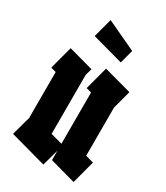

<svg xmlns="http://www.w3.org/2000/svg" viewBox="-213 -965 916 1057"><g transform="rotate(30 245.0 -437.0)"><path d="M244 0 15 -63 48 -183V-475L15 -484L54 -630L211 -587L199 -544V-169L273 -149V-475L240 -484L279 -630L455 -582L424 -466V-160L475 -146L436 0L273 -45V-46V-105ZM332 -700 135 -754 167 -874 355 -786Z"/></g></svg>

Font: Blaka Ink
Style: Regular
Weight: 400
Designer: Mohamed Gaber
Foundry: Kief Type Foundry
Version: Version 1.003; ttfautohint (v1.8.4.7-5d5b)